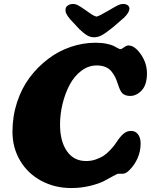

<svg xmlns="http://www.w3.org/2000/svg" viewBox="-20 -928 756 962"><path d="M524.4 -875.5Q559.6 -896.5 572.3 -902.3Q585 -908.2 596.7 -908.2Q611.8 -908.2 620.6 -901.1Q629.4 -894 628.4 -882.8Q626.5 -864.3 603 -840.8L545.4 -791Q510.3 -762.7 491 -752Q471.7 -741.2 451.2 -741.2Q432.6 -741.2 416.3 -751Q399.9 -760.7 377.4 -782.2L330.6 -832.5Q318.4 -847.7 312.7 -858.6Q307.1 -869.6 308.6 -882.8Q309.6 -894 320.6 -901.1Q331.5 -908.2 347.2 -908.2Q358.4 -908.2 369.6 -902.3Q380.9 -896.5 411.1 -875.5Q414.6 -873 421.4 -868.2Q428.2 -863.3 431.2 -861.3Q434.1 -859.4 439.2 -856Q444.3 -852.5 447.5 -851.1Q450.7 -849.6 455.1 -847.7Q459.5 -845.7 463.4 -844.7Q478.5 -848.1 524.4 -875.5ZM337.4 14.2Q254.9 14.2 187.5 -21.7Q120.1 -57.6 81.3 -122.3Q42.5 -187 42.5 -268.1Q42.5 -345.2 65.4 -415.5Q88.4 -485.8 128.4 -539.3Q168.5 -592.8 220.9 -632.6Q273.4 -672.4 334.7 -693.1Q396 -713.9 459 -713.9Q490.2 -713.9 514.4 -708.7Q538.6 -703.6 549.8 -697.8Q561 -691.9 570.1 -686.8Q579.1 -681.6 583.5 -681.6Q589.4 -681.6 601.3 -690.9Q613.3 -700.2 623.5 -700.2Q654.8 -700.2 685.5 -656.2Q716.3 -612.3 716.3 -560.5Q716.3 -503.4 690.2 -475.3Q664.1 -447.3 632.3 -447.3Q605.5 -447.3 591.8 -461.9Q580.6 -475.1 571.8 -503.4Q564.9 -524.9 558.3 -539.1Q551.8 -553.2 539.6 -568.8Q527.3 -584.5 508.5 -592.3Q489.7 -600.1 464.4 -600.1Q422.9 -600.1 387.2 -573Q351.6 -545.9 328.9 -502.9Q306.2 -460 293.5 -408Q280.8 -356 280.8 -304.2Q280.8 -220.2 315.2 -170.7Q349.6 -121.1 411.6 -121.1Q437 -121.1 460.2 -129.2Q483.4 -137.2 499 -147.5Q514.6 -157.7 530.3 -174.3Q545.9 -190.9 553.2 -200.7Q560.5 -210.4 570.3 -225.1Q572.3 -228 573.2 -229.5Q590.3 -252.4 604.5 -262.2Q618.7 -272 637.2 -272Q658.7 -272 671.6 -254.9Q684.6 -237.8 684.6 -208.5Q684.6 -170.4 669.4 -135.7Q654.3 -101.1 627.9 -75.2Q610.4 -57.6 595.7 -57.6Q593.3 -57.6 589.6 -57.6Q585.9 -57.6 581.8 -57.6Q577.6 -57.6 572.3 -57.6Q567.4 -57.1 547.1 -45.9Q526.9 -34.7 501.5 -21.2Q476.1 -7.8 431.2 3.2Q386.2 14.2 337.4 14.2Z"/></svg>

Font: Cooper* ExtraBold
Style: Italic
Weight: 800
Italic angle: -7°
Designer: Owen Earl
Foundry: indestructible type*
Version: Version 0.001